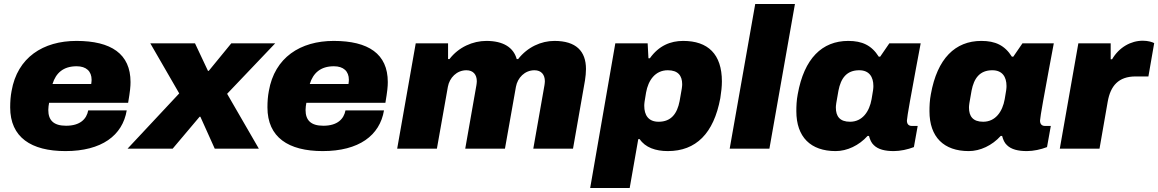

<svg xmlns="http://www.w3.org/2000/svg" viewBox="-20 -745 5803 962"><path d="M308 12C489 12 594 -66 615 -192H422C414 -149 382 -115 311 -115C248 -115 222 -143 222 -194C222 -205 224 -220 226 -230H622C632 -289 634 -312 634 -334C634 -475 537 -540 363 -540C196 -540 67 -457 38 -289C33 -263 31 -236 31 -207C31 -57 136 12 308 12ZM243 -324C260 -379 297 -413 364 -413C412 -413 439 -388 439 -345C439 -339 438 -331 437 -324Z M619 0H845L980 -160H984L1056 0H1277L1118 -275L1359 -528H1139L1026 -390H1022L957 -528H733L878 -277Z M1597 12C1778 12 1883 -66 1904 -192H1711C1703 -149 1671 -115 1600 -115C1537 -115 1511 -143 1511 -194C1511 -205 1513 -220 1515 -230H1911C1921 -289 1923 -312 1923 -334C1923 -475 1826 -540 1652 -540C1485 -540 1356 -457 1327 -289C1322 -263 1320 -236 1320 -207C1320 -57 1425 12 1597 12ZM1532 -324C1549 -379 1586 -413 1653 -413C1701 -413 1728 -388 1728 -345C1728 -339 1727 -331 1726 -324Z M1970 0H2169L2224 -310C2232 -355 2268 -393 2317 -393C2351 -393 2369 -371 2369 -338C2369 -332 2368 -325 2367 -318L2311 0H2510L2565 -310C2573 -355 2609 -393 2658 -393C2692 -393 2710 -371 2710 -338C2710 -332 2709 -325 2708 -318L2652 0H2851L2911 -342C2914 -362 2916 -381 2916 -399C2916 -489 2866 -540 2758 -540C2691 -540 2623 -509 2576 -449H2569C2553 -507 2502 -540 2417 -540C2349 -540 2278 -509 2232 -449H2225V-528H2063Z M2937 197H3135L3178 -48H3185C3213 -6 3265 12 3326 12C3467 12 3556 -76 3589 -253C3594 -284 3597 -312 3597 -337C3597 -474 3527 -540 3403 -540C3339 -540 3281 -516 3236 -453H3229L3225 -528H3063ZM3280 -135C3228 -135 3208 -169 3208 -215C3208 -225 3209 -236 3217 -281C3228 -343 3263 -393 3326 -393C3377 -393 3398 -366 3398 -323C3398 -313 3397 -302 3385 -238C3373 -176 3343 -135 3280 -135Z M3636 0H3835L3963 -725H3764Z M4167 12C4224 12 4284 -16 4327 -64H4334C4339 -45 4346 -29 4358 -18C4380 4 4415 12 4458 12C4491 12 4528 4 4559 -8L4578 -114H4549C4534 -114 4524 -122 4524 -141C4524 -156 4549 -293 4569 -400L4593 -528H4436L4390 -461H4383C4347 -518 4300 -540 4230 -540C4099 -540 4009 -452 3977 -273C3971 -242 3970 -213 3970 -188C3970 -58 4042 12 4167 12ZM4239 -135C4188 -135 4168 -162 4168 -206C4168 -216 4169 -226 4181 -291C4193 -353 4222 -393 4285 -393C4335 -393 4356 -360 4356 -314C4356 -303 4355 -292 4347 -248C4336 -186 4301 -135 4239 -135Z M4834 12C4891 12 4951 -16 4994 -64H5001C5006 -45 5013 -29 5025 -18C5047 4 5082 12 5125 12C5158 12 5195 4 5226 -8L5245 -114H5216C5201 -114 5191 -122 5191 -141C5191 -156 5216 -293 5236 -400L5260 -528H5103L5057 -461H5050C5014 -518 4967 -540 4897 -540C4766 -540 4676 -452 4644 -273C4638 -242 4637 -213 4637 -188C4637 -58 4709 12 4834 12ZM4906 -135C4855 -135 4835 -162 4835 -206C4835 -216 4836 -226 4848 -291C4860 -353 4889 -393 4952 -393C5002 -393 5023 -360 5023 -314C5023 -303 5022 -292 5014 -248C5003 -186 4968 -135 4906 -135Z M5290 0H5489L5530 -235C5544 -315 5584 -362 5670 -362H5734L5763 -529C5754 -534 5733 -541 5706 -541C5646 -541 5587 -508 5552 -448H5545V-528H5383Z"/></svg>

Font: Archivo Black
Style: Italic
Weight: 900
Italic angle: -10°
Designer: Hector Gatti
Foundry: Omnibus-Type
Version: Version 2.001